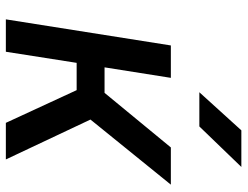

<svg xmlns="http://www.w3.org/2000/svg" viewBox="-112 -712 825 640"><g transform="rotate(90 300.0 -392.5)"><path d="M45 0 132 -550H240L205 -329H290L472 -550H596L379 -282L512 0H390L281 -236H190L153 0ZM288 -645 415 -785H537L402 -645Z"/></g></svg>

Font: NKDuy Mono SemiBold
Style: Italic
Weight: 600
Italic angle: -9°
Monospace: yes
Designer: NKDuy
Foundry: NKDuy
Version: Version 2.251; ttfautohint (v1.8.4.7-5d5b)